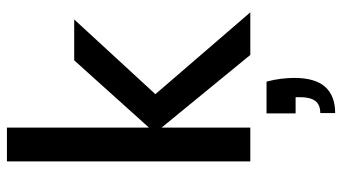

<svg xmlns="http://www.w3.org/2000/svg" viewBox="-242 -518 1011 568"><g transform="rotate(-90 264.0 -234.5)"><path d="M385 0 154 -282 369 -521H490L235 -244L236 -319L511 0ZM70 0V-720H170V0ZM213 251V207Q238 207 249 192Q260 177 260 148V134H212V48H306Q312 70 314.5 91Q317 112 317 130Q317 192 290.5 221.5Q264 251 213 251Z"/></g></svg>

Font: DM Sans 10pt Medium
Style: Regular
Weight: 500
Version: Version 4.004;gftools[0.9.30]